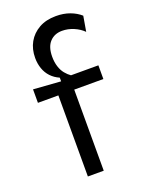

<svg xmlns="http://www.w3.org/2000/svg" viewBox="-134 -765 626 830"><g transform="rotate(-20 178.5 -349.5)"><path d="M123 0V-373H29V-435L155 -426V-443Q132 -453 116 -470Q100 -487 92 -510Q84 -533 84 -559Q84 -600 101.5 -631Q119 -662 151.5 -680.5Q184 -699 230 -699Q265 -699 293.5 -688.5Q322 -678 342 -660L330 -590Q312 -608 286 -619Q260 -630 233 -630Q198 -630 176.5 -607Q155 -584 155 -539Q155 -514 161.5 -493.5Q168 -473 179.5 -459Q191 -445 204 -436H330V-373H196V0Z"/></g></svg>

Font: Bricolage Grotesque Light
Style: Regular
Weight: 300
Designer: Mathieu Triay
Foundry: Atelier Triay
Version: Version 1.000;gftools[0.9.30]